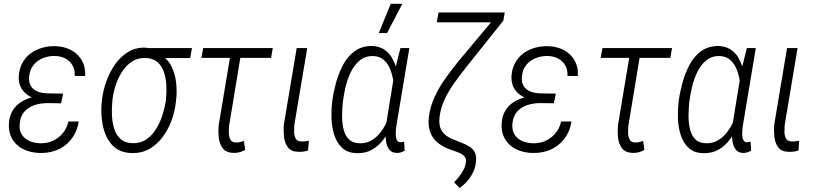

<svg xmlns="http://www.w3.org/2000/svg" viewBox="-20 -775 4201 985"><path d="M216.8 -284.2 299.3 -283.7 293.5 -245.1 221.2 -246.1Q186 -245.6 155.8 -235.4Q125.5 -225.1 105.2 -202.4Q85 -179.7 81.1 -141.1Q78.6 -115.7 85.9 -97.2Q93.3 -78.6 108.2 -65.9Q123 -53.2 143.3 -46.9Q163.6 -40.5 185.5 -40Q221.7 -39.1 251.5 -52.7Q281.2 -66.4 302.2 -91.8Q323.2 -117.2 330.6 -151.4L383.8 -151.9Q378.4 -113.8 360.8 -83.3Q343.3 -52.7 316.4 -31.2Q289.6 -9.8 255.4 0.5Q221.2 10.7 183.1 9.8Q149.4 8.8 119.9 -1.2Q90.3 -11.2 68.4 -30.8Q46.4 -50.3 34.9 -78.1Q23.4 -106 25.9 -142.1Q28.3 -181.2 45.2 -208.3Q62 -235.4 88.9 -252.2Q115.7 -269 148.9 -276.6Q182.1 -284.2 216.8 -284.2ZM295.9 -255.9 220.7 -256.3Q192.4 -257.3 166.3 -265.6Q140.1 -273.9 118.9 -289.6Q97.7 -305.2 86.2 -328.6Q74.7 -352.1 76.2 -383.8Q78.6 -421.9 94.2 -451.2Q109.9 -480.5 136 -500.2Q162.1 -520 195.1 -529.5Q228 -539.1 263.7 -538.1Q297.4 -537.1 326.2 -526.4Q355 -515.6 376 -495.6Q397 -475.6 408 -447.8Q418.9 -419.9 416.5 -384.8L363.3 -385.7Q365.2 -416.5 352.3 -439.2Q339.4 -461.9 315.7 -474.6Q292 -487.3 261.2 -487.8Q229 -488.3 200.4 -476.8Q171.9 -465.3 152.6 -442.4Q133.3 -419.4 129.9 -384.8Q127.4 -361.3 133.3 -345Q139.2 -328.6 152.3 -317.9Q165.5 -307.1 183.6 -301.8Q201.7 -296.4 224.1 -295.9L303.7 -294.9Z M502 -252.9 503.9 -268.6Q509.3 -312 526.1 -359.1Q543 -406.2 571.8 -446.8Q600.6 -487.3 641.4 -510.7Q682.1 -534.2 733.9 -529.8Q745.6 -527.8 756.6 -522.2Q767.6 -516.6 777.8 -509.5Q788.1 -502.4 797.9 -497.1Q838.9 -475.6 858.6 -436.5Q878.4 -397.5 883.5 -351.6Q888.7 -305.7 883.8 -264.6L881.8 -248Q877 -203.1 860.1 -157.2Q843.3 -111.3 814.9 -72.8Q786.6 -34.2 746.6 -11.2Q706.5 11.7 654.8 10.3Q603 8.3 571 -16.8Q539.1 -42 522.7 -81.8Q506.3 -121.6 502 -167Q497.6 -212.4 502 -252.9ZM557.6 -268.6 556.2 -252.4Q553.2 -223.6 554.2 -188Q555.2 -152.3 564.7 -118.9Q574.2 -85.4 596.4 -63.7Q618.7 -42 657.7 -40.5Q699.7 -39.1 730.2 -59.6Q760.7 -80.1 781.2 -113.8Q801.8 -147.5 813.7 -185.5Q825.7 -223.6 830.6 -256.8L832 -272.9Q835 -301.8 833.5 -336.4Q832 -371.1 821.8 -402.8Q811.5 -434.6 789.3 -455.1Q767.1 -475.6 728.5 -477.5Q688 -479 657.7 -459.5Q627.4 -439.9 606.9 -408.2Q586.4 -376.5 574.2 -339.4Q562 -302.2 557.6 -268.6ZM964.8 -528.3 955.6 -477.1H729L738.8 -528.3Z M1379.4 -528.3 1370.6 -478H1013.2L1022.5 -528.3ZM1168 -528.3H1221.2L1155.8 -132.8Q1153.8 -117.2 1153.8 -96.4Q1153.8 -75.7 1161.4 -59.8Q1168.9 -43.9 1191.4 -43.9Q1202.1 -43.9 1211.7 -46.4Q1221.2 -48.8 1231 -51.8L1237.8 -5.9Q1223.6 2 1209.2 5.9Q1194.8 9.8 1179.2 9.3Q1139.6 8.8 1122.3 -14.6Q1105 -38.1 1102.1 -71.8Q1099.1 -105.5 1102.5 -136.2Z M1502 -528.3H1556.2L1489.7 -132.8Q1488.8 -115.7 1489 -96.7Q1489.3 -77.6 1497.1 -63.7Q1504.9 -49.8 1526.4 -49.3Q1535.6 -48.8 1545.7 -50.3Q1555.7 -51.8 1564.5 -52.7L1560.5 -2.9Q1549.3 1 1536.6 2.7Q1523.9 4.4 1511.2 3.9Q1474.1 3.4 1457.3 -18.8Q1440.4 -41 1437 -72.8Q1433.6 -104.5 1436 -134.3Z M1683.6 -246.1 1684.6 -256.3Q1689.9 -298.3 1703.1 -347.7Q1716.3 -397 1739.5 -441.4Q1762.7 -485.8 1800.3 -512.9Q1837.9 -540 1891.6 -539.1Q1925.3 -537.1 1949.2 -522Q1973.1 -506.8 1988.5 -482.2Q2003.9 -457.5 2012.2 -428Q2020.5 -398.4 2023.2 -367.2Q2025.9 -335.9 2023.9 -308.6L2010.3 -211.9Q2002.9 -173.8 1987.8 -134.3Q1972.7 -94.7 1948.5 -61.3Q1924.3 -27.8 1890.1 -7.8Q1856 12.2 1811 10.7Q1762.7 9.8 1734.9 -16.8Q1707 -43.5 1694.6 -83.3Q1682.1 -123 1680.7 -166.3Q1679.2 -209.5 1683.6 -246.1ZM1739.7 -256.8 1738.3 -246.6Q1735.8 -220.7 1735.1 -186Q1734.4 -151.4 1741 -118.2Q1747.6 -85 1767.3 -63Q1787.1 -41 1825.2 -40Q1859.4 -39.1 1886.5 -55.2Q1913.6 -71.3 1933.8 -98.4Q1954.1 -125.5 1967.8 -156.7Q1981.4 -188 1988.8 -216.8L2000 -295.9Q2002.4 -320.8 1998.5 -353.3Q1994.6 -385.7 1983.4 -415.8Q1972.2 -445.8 1951.2 -465.6Q1930.2 -485.4 1898.4 -487.3Q1856 -489.3 1827.1 -466.1Q1798.3 -442.9 1780.3 -406Q1762.2 -369.1 1752.9 -329.1Q1743.7 -289.1 1739.7 -256.8ZM2034.2 -528.3H2080.1L2014.2 -133.8Q2013.2 -127 2011.5 -112.5Q2009.8 -98.1 2010.3 -83Q2010.7 -67.9 2015.9 -57.1Q2021 -46.4 2034.2 -44.9Q2039.1 -45.4 2043.7 -46.4Q2048.3 -47.4 2053.2 -48.3L2056.2 -2Q2045.9 3.9 2036.9 6.6Q2027.8 9.3 2017.1 9.8Q1991.2 9.3 1978.3 -6.3Q1965.3 -22 1961.2 -45.4Q1957 -68.8 1958 -93Q1959 -117.2 1960.4 -134.8L2006.8 -418.5ZM1923.3 -605.5 1984.4 -755.4H2043.9L1965.8 -605.5Z M2541 -710.9 2569.3 -711.4 2562.5 -669.4 2369.6 -427.7Q2339.8 -390.1 2311.3 -350.3Q2282.7 -310.5 2262 -267.1Q2241.2 -223.6 2234.9 -174.3Q2232.4 -152.3 2235.1 -135Q2237.8 -117.7 2246.3 -104Q2254.9 -90.3 2268.8 -79.6Q2282.7 -68.8 2303.7 -60.5L2343.8 -44.4Q2367.2 -35.6 2386 -24.4Q2404.8 -13.2 2414.8 4.4Q2424.8 22 2422.4 49.8Q2420.4 78.1 2408.9 104.2Q2397.5 130.4 2378.7 152.3Q2359.9 174.3 2337.4 189.5L2309.6 159.7Q2323.7 146 2336.4 129.9Q2349.1 113.8 2358.4 95.5Q2367.7 77.1 2370.1 56.2Q2372.1 40.5 2365.5 31Q2358.9 21.5 2347.7 15.1Q2336.4 8.8 2323.2 3.9L2290 -7.8Q2260.3 -18.6 2238 -33.7Q2215.8 -48.8 2201.7 -68.8Q2187.5 -88.9 2181.9 -115Q2176.3 -141.1 2180.2 -173.3Q2186 -226.1 2209 -276.1Q2231.9 -326.2 2264.2 -371.6Q2296.4 -417 2328.6 -456.5ZM2230 -710.9H2551.8L2542.5 -660.6H2220.7Z M2744.6 -284.2 2827.1 -283.7 2821.3 -245.1 2749 -246.1Q2713.9 -245.6 2683.6 -235.4Q2653.3 -225.1 2633.1 -202.4Q2612.8 -179.7 2608.9 -141.1Q2606.4 -115.7 2613.8 -97.2Q2621.1 -78.6 2636 -65.9Q2650.9 -53.2 2671.1 -46.9Q2691.4 -40.5 2713.4 -40Q2749.5 -39.1 2779.3 -52.7Q2809.1 -66.4 2830.1 -91.8Q2851.1 -117.2 2858.4 -151.4L2911.6 -151.9Q2906.2 -113.8 2888.7 -83.3Q2871.1 -52.7 2844.2 -31.2Q2817.4 -9.8 2783.2 0.5Q2749 10.7 2710.9 9.8Q2677.2 8.8 2647.7 -1.2Q2618.2 -11.2 2596.2 -30.8Q2574.2 -50.3 2562.7 -78.1Q2551.3 -106 2553.7 -142.1Q2556.2 -181.2 2573 -208.3Q2589.8 -235.4 2616.7 -252.2Q2643.6 -269 2676.8 -276.6Q2710 -284.2 2744.6 -284.2ZM2823.7 -255.9 2748.5 -256.3Q2720.2 -257.3 2694.1 -265.6Q2668 -273.9 2646.7 -289.6Q2625.5 -305.2 2614 -328.6Q2602.5 -352.1 2604 -383.8Q2606.4 -421.9 2622.1 -451.2Q2637.7 -480.5 2663.8 -500.2Q2689.9 -520 2722.9 -529.5Q2755.9 -539.1 2791.5 -538.1Q2825.2 -537.1 2854 -526.4Q2882.8 -515.6 2903.8 -495.6Q2924.8 -475.6 2935.8 -447.8Q2946.8 -419.9 2944.3 -384.8L2891.1 -385.7Q2893.1 -416.5 2880.1 -439.2Q2867.2 -461.9 2843.5 -474.6Q2819.8 -487.3 2789.1 -487.8Q2756.8 -488.3 2728.3 -476.8Q2699.7 -465.3 2680.4 -442.4Q2661.1 -419.4 2657.7 -384.8Q2655.3 -361.3 2661.1 -345Q2667 -328.6 2680.2 -317.9Q2693.4 -307.1 2711.4 -301.8Q2729.5 -296.4 2752 -295.9L2831.5 -294.9Z M3427.7 -528.3 3418.9 -478H3061.5L3070.8 -528.3ZM3216.3 -528.3H3269.5L3204.1 -132.8Q3202.1 -117.2 3202.1 -96.4Q3202.1 -75.7 3209.7 -59.8Q3217.3 -43.9 3239.7 -43.9Q3250.5 -43.9 3260 -46.4Q3269.5 -48.8 3279.3 -51.8L3286.1 -5.9Q3272 2 3257.6 5.9Q3243.2 9.8 3227.5 9.3Q3188 8.8 3170.7 -14.6Q3153.3 -38.1 3150.4 -71.8Q3147.5 -105.5 3150.9 -136.2Z M3460.9 -246.1 3461.9 -256.3Q3467.3 -298.3 3480.5 -347.7Q3493.7 -397 3516.8 -441.4Q3540 -485.8 3577.6 -512.9Q3615.2 -540 3668.9 -539.1Q3702.6 -537.1 3726.6 -522Q3750.5 -506.8 3765.9 -482.2Q3781.2 -457.5 3789.6 -428Q3797.9 -398.4 3800.5 -367.2Q3803.2 -335.9 3801.3 -308.6L3787.6 -211.9Q3780.3 -173.8 3765.1 -134.3Q3750 -94.7 3725.8 -61.3Q3701.7 -27.8 3667.5 -7.8Q3633.3 12.2 3588.4 10.7Q3540 9.8 3512.2 -16.8Q3484.4 -43.5 3471.9 -83.3Q3459.5 -123 3458 -166.3Q3456.5 -209.5 3460.9 -246.1ZM3517.1 -256.8 3515.6 -246.6Q3513.2 -220.7 3512.5 -186Q3511.7 -151.4 3518.3 -118.2Q3524.9 -85 3544.7 -63Q3564.5 -41 3602.5 -40Q3636.7 -39.1 3663.8 -55.2Q3690.9 -71.3 3711.2 -98.4Q3731.4 -125.5 3745.1 -156.7Q3758.8 -188 3766.1 -216.8L3777.3 -295.9Q3779.8 -320.8 3775.9 -353.3Q3772 -385.7 3760.7 -415.8Q3749.5 -445.8 3728.5 -465.6Q3707.5 -485.4 3675.8 -487.3Q3633.3 -489.3 3604.5 -466.1Q3575.7 -442.9 3557.6 -406Q3539.6 -369.1 3530.3 -329.1Q3521 -289.1 3517.1 -256.8ZM3811.5 -528.3H3857.4L3791.5 -133.8Q3790.5 -127 3788.8 -112.5Q3787.1 -98.1 3787.6 -83Q3788.1 -67.9 3793.2 -57.1Q3798.3 -46.4 3811.5 -44.9Q3816.4 -45.4 3821 -46.4Q3825.7 -47.4 3830.6 -48.3L3833.5 -2Q3823.2 3.9 3814.2 6.6Q3805.2 9.3 3794.4 9.8Q3768.6 9.3 3755.6 -6.3Q3742.7 -22 3738.5 -45.4Q3734.4 -68.8 3735.4 -93Q3736.3 -117.2 3737.8 -134.8L3784.2 -418.5Z M4017.6 -528.3H4071.8L4005.4 -132.8Q4004.4 -115.7 4004.6 -96.7Q4004.9 -77.6 4012.7 -63.7Q4020.5 -49.8 4042 -49.3Q4051.3 -48.8 4061.3 -50.3Q4071.3 -51.8 4080.1 -52.7L4076.2 -2.9Q4064.9 1 4052.2 2.7Q4039.6 4.4 4026.9 3.9Q3989.7 3.4 3972.9 -18.8Q3956.1 -41 3952.6 -72.8Q3949.2 -104.5 3951.7 -134.3Z"/></svg>

Font: Roboto Condensed Light
Style: Italic
Weight: 300
Italic angle: -12°
Designer: Christian Robertson
Foundry: Google
Version: Version 3.0; 2020